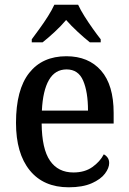

<svg xmlns="http://www.w3.org/2000/svg" viewBox="-20 -786 547 816"><path d="M272 10Q165 10 106.5 -62Q48 -134 48 -264Q48 -405 104 -476Q160 -547 262 -547Q356 -547 409.5 -486Q463 -425 463 -306V-261H157Q158 -153 192.5 -103Q227 -53 292 -53Q340 -53 372.5 -76Q405 -99 421 -130Q430 -126 437 -116.5Q444 -107 444 -93Q444 -72 426 -48Q408 -24 369.5 -7Q331 10 272 10ZM354 -316Q354 -395 333.5 -443Q313 -491 263 -491Q214 -491 188 -446Q162 -401 158 -316ZM115 -619Q129 -638 148 -664Q167 -690 184 -717Q201 -744 211 -766H312Q322 -744 339 -717Q356 -690 374.5 -664Q393 -638 408 -619V-606H362Q338 -625 310 -651Q282 -677 261 -701Q240 -676 212.5 -650.5Q185 -625 161 -606H115Z"/></svg>

Font: Noto Serif Georgian SemiCondensed Medium
Style: Regular
Weight: 500
Width: 4
Designer: Monotype Design Team, Akaki Razmadze
Foundry: Google LLC
Version: Version 2.003; ttfautohint (v1.8.4.7-5d5b)